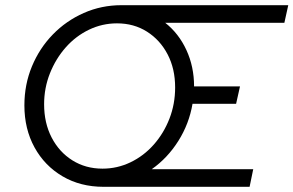

<svg xmlns="http://www.w3.org/2000/svg" viewBox="-20 -720 1131 740"><path d="M379 0Q290 0 221 -40.5Q152 -81 113 -152Q74 -223 74 -314Q74 -394 103 -464Q132 -534 183.5 -587Q235 -640 303 -670Q371 -700 448 -700H1091L1076 -632H617Q669 -591 698.5 -527Q728 -463 728 -387H905L890 -320H722Q709 -243 667.5 -177Q626 -111 565 -68H956L942 0ZM375 -70Q432 -70 483 -94.5Q534 -119 572.5 -162.5Q611 -206 633 -262.5Q655 -319 655 -383Q655 -455 626 -510.5Q597 -566 546.5 -598Q496 -630 431 -630Q374 -630 323 -605.5Q272 -581 233.5 -537.5Q195 -494 172.5 -437.5Q150 -381 150 -318Q150 -246 179 -190Q208 -134 259 -102Q310 -70 375 -70Z"/></svg>

Font: Red Hat Text
Style: Italic
Weight: 300
Italic angle: -12°
Designer: Pentagram, MCKL
Foundry: Pentagram, MCKL
Version: Version 1.023